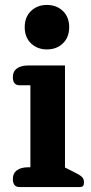

<svg xmlns="http://www.w3.org/2000/svg" viewBox="-20 -757 369 777"><path d="M80 -647Q80 -688 105.5 -712.5Q131 -737 170 -737Q209 -737 234.5 -712.5Q260 -688 260 -647Q260 -606 234.5 -581.5Q209 -557 170 -557Q131 -557 105.5 -581.5Q80 -606 80 -647ZM32 -33Q32 -56 48.5 -68Q65 -80 94 -80H103V-412H59Q32 -412 32 -445Q32 -468 48.5 -480Q65 -492 94 -492H243V-79L279 -61Q302 -50 311 -41.5Q320 -33 320 -19Q320 -9 316 -4.5Q312 0 302 0H59Q32 0 32 -33Z"/></svg>

Font: Maitree
Style: Bold
Weight: 700
Designer: CadsonDemak Team
Foundry: CadsonDemak
Version: Version 1.002